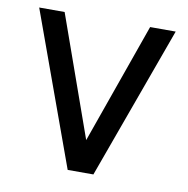

<svg xmlns="http://www.w3.org/2000/svg" viewBox="-66 -604 655 669"><g transform="rotate(10 261.5 -270.0)"><path d="M307 0 503 -540H412.5L261.5 -113.5L110 -540H20L216 0Z"/></g></svg>

Font: Hauora Medium
Style: Regular
Weight: 500
Designer: Wayne Shih
Foundry: WCYS
Version: Version 1.001;hotconv 1.0.109;makeotfexe 2.5.65596